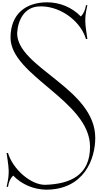

<svg xmlns="http://www.w3.org/2000/svg" viewBox="-20 -825 860 1659"><path d="M377 814C709 814 804 544 803 366C803 -61 128 -240 128 -538C135 -654 191 -760 310 -769C481 -782 671 -657 723 -488H735C735 -491 717 -600 717 -637C717 -679 717 -701 735 -780H723C716 -737 702 -705 678 -683C602 -762 496 -805 387 -805C206 -805 71 -707 71 -500C71 -170 758 46 758 443C758 687 591 765 369 772C244 772 91 636 49 497H37C37 500 55 609 55 646C55 688 55 710 37 789H49C56 746 70 714 94 692C168 769 271 812 377 814Z"/></svg>

Font: Cantique Normal
Style: Regular
Weight: 400
Designer: Sébastien Hayez
Foundry: Sébastien Hayez & Ariel Martín Pérez
Version: Version 1.000;hotconv 1.0.109;makeotfexe 2.5.65596